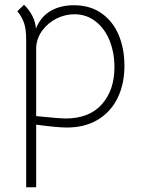

<svg xmlns="http://www.w3.org/2000/svg" viewBox="-20 -527 591 807"><path d="M503 -251Q503 -174 474.5 -115.5Q446 -57 391.5 -24Q337 9 261 9Q221 9 132 -3V260H90V-361Q90 -405 81 -430.5Q72 -456 53 -480L81 -507Q102 -487 115.5 -461Q129 -435 131 -407Q152 -458 193.5 -481.5Q235 -505 290 -505Q359 -505 407 -471Q455 -437 479 -379.5Q503 -322 503 -251ZM461 -245Q461 -305 441 -355.5Q421 -406 382.5 -436.5Q344 -467 293 -467Q254 -467 218.5 -449.5Q183 -432 159 -400.5Q135 -369 132 -329V-39Q232 -29 256 -29Q355 -29 408 -88.5Q461 -148 461 -245Z"/></svg>

Font: Bellota Text Light
Style: Regular
Weight: 300
Designer: Kemie Guaida
Foundry: Kemie Guaida
Version: Version 4.001